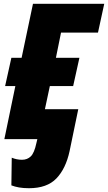

<svg xmlns="http://www.w3.org/2000/svg" viewBox="-20 -734 570 1013"><path d="M133 259Q228 259 277.5 207.5Q327 156 347 64L393 -158H217L243 -280H366L399 -429H275L302 -562H497L530 -714H154L94 -429H40L7 -280H61L3 0H177L172 21Q161 73 142.5 91Q124 109 96 109Q68 109 42 98L40 244Q58 251 80.5 255Q103 259 133 259Z"/></svg>

Font: Noto Sans Display SemiCondensed Black
Style: Italic
Weight: 900
Width: 4
Designer: Monotype Design team
Foundry: Monotype Imaging Inc.
Version: 1.000